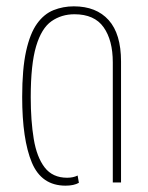

<svg xmlns="http://www.w3.org/2000/svg" viewBox="-20 -576 466 606"><path d="M187 10Q111 10 80.5 -63Q50 -136 50 -270Q50 -359 62.5 -415Q75 -471 97 -501.5Q119 -532 149 -544Q179 -556 213 -556Q284 -556 323 -512.5Q362 -469 362 -382V0H336V-379Q336 -449 307 -490Q278 -531 215 -531Q174 -531 142.5 -509Q111 -487 94 -430Q77 -373 77 -269Q77 -195 86.5 -137.5Q96 -80 121 -47.5Q146 -15 192 -15Q211 -15 225 -22L229 1Q213 10 187 10Z"/></svg>

Font: Noto Sans Thai ExtCond Thin
Style: Regular
Weight: 100
Width: 2
Designer: Monotype Design Team
Foundry: Monotype Imaging Inc.
Version: Version 2.002; ttfautohint (v1.8.4.7-5d5b)